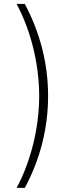

<svg xmlns="http://www.w3.org/2000/svg" viewBox="-20 -781 371 949"><path d="M217.7 -306.8C217.7 -467.7 177.2 -621.8 102.6 -761.4H62.1C131.4 -632.5 173.7 -465.6 173.7 -306.8C173.7 -148.8 131.7 18.5 62.1 147.7H102.6C177.2 8.9 217.7 -144.9 217.7 -306.8Z"/></svg>

Font: Karasuma Gothic
Style: Thin
Weight: 200
Designer: Rasmus Andersson / Ryoko Ishizuka
Foundry: rsms
Version: Version 1.00